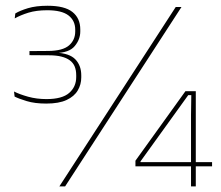

<svg xmlns="http://www.w3.org/2000/svg" viewBox="-20 -664 786 684"><path d="M144.5 -295Q104 -295 75.2 -303.8Q46.5 -312.5 32 -320L30 -338Q49.5 -328 80 -319.5Q110.5 -311 145.5 -311Q201.5 -311 226.5 -333Q251.5 -355 251.5 -389.5V-396Q251.5 -414 246 -427.2Q240.5 -440.5 228.5 -449.2Q216.5 -458 198.2 -462.5Q180 -467 154.5 -467L85 -467.5V-482L152.5 -482.5Q203.5 -483 225.8 -502.2Q248 -521.5 248 -552V-558Q248 -590.5 224 -609Q200 -627.5 148 -627.5Q109.5 -627.5 81.2 -618.8Q53 -610 32.5 -598.5L34.5 -616Q50.5 -626 79.5 -634.8Q108.5 -643.5 149.5 -643.5Q210.5 -643.5 238.2 -621.2Q266 -599 266 -559V-552Q266 -523.5 246.2 -499.8Q226.5 -476 177.5 -475H174.5L177.5 -476.5Q227.5 -474.5 248.5 -452.5Q269.5 -430.5 269.5 -395.5V-388Q269.5 -363 257 -341.8Q244.5 -320.5 217.2 -307.8Q190 -295 144.5 -295ZM191.5 0 606 -639H626.5L212 0ZM660.5 0V-254L661.5 -325H650.5L480.5 -89V-78L472.5 -86.5H735.5V-71.5H462.5V-91.5L640.5 -339H677.5V0Z"/></svg>

Font: Anek Odia Thin
Style: Regular
Weight: 250
Version: Version 1.003